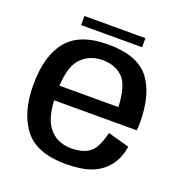

<svg xmlns="http://www.w3.org/2000/svg" viewBox="-125 -797 869 913"><g transform="rotate(20 309.0 -341.0)"><path d="M304 5V-74Q231.5 -74 190.5 -125Q149 -175 149 -297Q149 -425 191.5 -472Q234 -519.5 302.5 -519.5Q372.5 -519.5 411.5 -475Q444 -434.5 448.5 -335H136.5V-261H568Q570.5 -278 570.5 -298.5Q570.5 -444.5 510 -522Q449 -598.5 302 -598.5Q159.5 -598.5 96 -522Q32 -445.5 32 -297.5Q32 -156 95 -75.5Q157 5 304 5ZM304 -74V5Q383.5 5 433 -14Q483 -32.5 515.5 -73.5Q548 -114 557 -174L448.5 -204Q439.5 -164 423 -132Q406.5 -100.5 376 -87Q345.5 -74 304 -74ZM148.5 -641H457V-687H148.5Z"/></g></svg>

Font: Anybody Thin Medium
Style: Regular
Weight: 500
Version: Version 1.113;gftools[0.9.25]